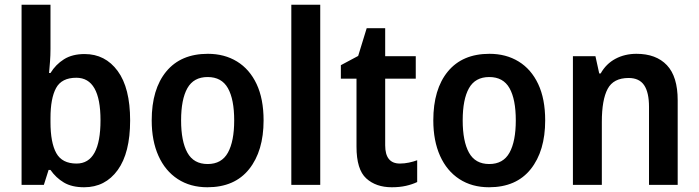

<svg xmlns="http://www.w3.org/2000/svg" viewBox="-20 -780 2947 810"><path d="M193 -573Q193 -547 191 -520.5Q189 -494 187 -472H193Q215 -508 250 -530Q285 -552 337 -552Q424 -552 476.5 -480.5Q529 -409 529 -272Q529 -135 476.5 -62.5Q424 10 335 10Q283 10 249.5 -10Q216 -30 193 -63H185L165 0H71V-760H193ZM302 -452Q240 -452 216.5 -408.5Q193 -365 193 -282V-265Q193 -178 217.5 -134Q242 -90 303 -90Q404 -90 404 -273Q404 -452 302 -452Z M1092 -272Q1092 -143 1031 -66.5Q970 10 855 10Q783 10 730 -24.5Q677 -59 648.5 -122.5Q620 -186 620 -272Q620 -404 681.5 -478.5Q743 -553 857 -553Q927 -553 980 -520.5Q1033 -488 1062.5 -425.5Q1092 -363 1092 -272ZM744 -272Q744 -184 770.5 -136Q797 -88 856 -88Q915 -88 941.5 -136Q968 -184 968 -272Q968 -361 941.5 -408Q915 -455 856 -455Q797 -455 770.5 -408Q744 -361 744 -272Z M1331 0H1209V-760H1331Z M1667 -90Q1686 -90 1705 -94Q1724 -98 1740 -104V-12Q1719 -2 1692.5 4Q1666 10 1633 10Q1566 10 1525 -27.5Q1484 -65 1484 -161V-448H1418V-505L1491 -544L1527 -661H1605V-543H1734V-448H1605V-167Q1605 -90 1667 -90Z M2280 -272Q2280 -143 2219 -66.5Q2158 10 2043 10Q1971 10 1918 -24.5Q1865 -59 1836.5 -122.5Q1808 -186 1808 -272Q1808 -404 1869.5 -478.5Q1931 -553 2045 -553Q2115 -553 2168 -520.5Q2221 -488 2250.5 -425.5Q2280 -363 2280 -272ZM1932 -272Q1932 -184 1958.5 -136Q1985 -88 2044 -88Q2103 -88 2129.5 -136Q2156 -184 2156 -272Q2156 -361 2129.5 -408Q2103 -455 2044 -455Q1985 -455 1958.5 -408Q1932 -361 1932 -272Z M2665 -553Q2748 -553 2793.5 -505Q2839 -457 2839 -357V0H2718V-329Q2718 -390 2697.5 -420.5Q2677 -451 2632 -451Q2568 -451 2543.5 -405Q2519 -359 2519 -266V0H2397V-543H2492L2508 -470H2514Q2537 -511 2576.5 -532Q2616 -553 2665 -553Z"/></svg>

Font: Noto Sans Lao SemiCondensed SemiBold
Style: Regular
Weight: 600
Width: 4
Designer: Monotype Design Team
Foundry: Monotype Imaging Inc.
Version: Version 2.003; ttfautohint (v1.8.4.7-5d5b)